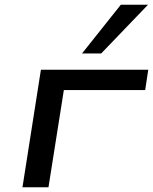

<svg xmlns="http://www.w3.org/2000/svg" viewBox="-20 -792 647 812"><path d="M75 0 153 -497H607L594 -411H250L185 0ZM327 -566 491 -772H606L408 -566Z"/></svg>

Font: Nunito Sans 7pt Expanded Medium
Style: Italic
Weight: 500
Width: 7
Italic angle: -9°
Designer: Vernon Adams
Foundry: Vernon Adams
Version: Version 3.101;gftools[0.9.27]